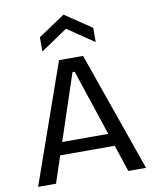

<svg xmlns="http://www.w3.org/2000/svg" viewBox="-96 -973 848 1046"><g transform="rotate(-10 327.5 -450.0)"><path d="M29 0 261 -660H394L626 0H528L334 -583H322L128 0ZM139 -148V-218H528V-148ZM180 -722V-801L328 -900L475 -801V-722L328 -822Z"/></g></svg>

Font: Bricolage Grotesque 18pt
Style: Regular
Weight: 400
Version: Version 1.001;gftools[0.9.33.dev8+g029e19f]